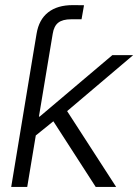

<svg xmlns="http://www.w3.org/2000/svg" viewBox="-20 -741 548 761"><path d="M93.3 -415 110.8 -522.5 125 -607.4Q134.3 -663.6 170.9 -692.1Q207.5 -720.7 268.1 -720.7Q281.7 -720.7 292.7 -720.5Q303.7 -720.2 313 -720.2L303.2 -664.6Q294.9 -664.6 282 -664.6Q269 -664.6 262.2 -664.6Q228 -664.6 210.9 -651.1Q193.8 -637.7 189 -607.4L174.8 -522.5L156.7 -415ZM115.2 -198.7 128.9 -278.8H137.2L425.3 -522.5H507.8L226.1 -283.7L219.2 -282.7ZM24.4 0 110.8 -522.5H174.8L87.9 0ZM359.4 0 184.6 -271 236.8 -314.9 440.4 0Z"/></svg>

Font: Inter 28pt Light
Style: Italic
Weight: 300
Italic angle: -9.3988°
Designer: Rasmus Andersson
Foundry: rsms
Version: Version 4.001;git-66647c0bb